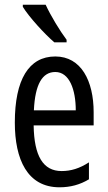

<svg xmlns="http://www.w3.org/2000/svg" viewBox="-20 -786 458 816"><path d="M174 -766H77V-757C103 -714 171 -640 211 -606H263V-617C235 -654 195 -720 174 -766ZM215 -546C102 -546 43 -447 43 -265C43 -109 96 10 233 10C279 10 320 -1 358 -24V-96C318 -70 281 -59 242 -59C163 -59 125 -123 123 -253H378V-309C378 -442 325 -546 215 -546ZM215 -480C275 -480 302 -405 302 -317H124C129 -428 160 -480 215 -480Z"/></svg>

Font: Noto Sans UI Condensed
Style: Regular
Weight: 400
Width: 3
Designer: Monotype Design Team
Foundry: Monotype Imaging Inc.
Version: Version 1.901